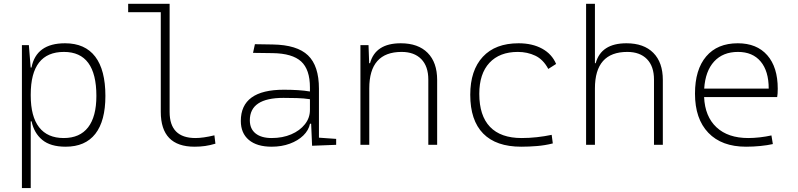

<svg xmlns="http://www.w3.org/2000/svg" viewBox="-20 -752 4142 997"><path d="M93.8 224.6V-517.6H129.9L139.2 -401.4H143.6Q168 -527.3 317.9 -527.3Q421.4 -527.3 474.4 -458Q527.3 -388.7 527.3 -253.9Q527.3 -124 475.1 -57.1Q422.9 9.8 320.8 9.8Q242.2 9.8 199.5 -25.6Q156.7 -61 144 -122.1H139.6V224.6ZM139.6 -255.9Q139.6 -147 183.1 -91.1Q226.6 -35.2 311 -35.2Q394.5 -35.2 437.5 -90.8Q480.5 -146.5 480.5 -253.9Q480.5 -482.4 312 -482.4Q139.6 -482.4 139.6 -261.2Z M990.2 9.8Q814.9 9.8 814.9 -170.9V-688.5H645.5V-732.4H860.8V-170.9Q860.8 -35.2 995.1 -35.2Q1034.7 -35.2 1093.3 -49.3L1098.6 -5.9Q1070.8 2.4 1045.2 6.1Q1019.5 9.8 990.2 9.8Z M1600.6 4.9 1595.7 -109.4H1589.8Q1582.5 -75.2 1554.9 -48.3Q1527.3 -21.5 1484.9 -5.9Q1442.4 9.8 1390.6 9.8Q1314 9.8 1272.2 -25.4Q1230.5 -60.5 1230.5 -124Q1230.5 -286.1 1454.1 -286.1Q1492.2 -286.1 1527.1 -283.9Q1562 -281.7 1589.4 -276.9V-297.9Q1589.4 -391.1 1543.7 -432.9Q1498 -474.6 1396.5 -476.1L1293.9 -477.5L1303.7 -522.5L1396.5 -521Q1522.5 -519 1579.3 -464.6Q1636.2 -410.2 1636.2 -291.5V-37.1L1725.6 -30.8V0ZM1589.4 -236.8Q1558.6 -241.7 1521.7 -242.7Q1484.9 -243.7 1451.7 -243.7Q1277.3 -243.7 1277.3 -127.4Q1277.3 -83 1307.1 -59.1Q1336.9 -35.2 1390.6 -35.2Q1447.3 -35.2 1492.2 -54.4Q1537.1 -73.7 1563.2 -106.7Q1589.4 -139.6 1589.4 -181.2Z M2204.1 0V-338.9Q2204.1 -407.7 2167.5 -445.1Q2130.9 -482.4 2065.4 -482.4Q1897.5 -482.4 1897.5 -293V0H1851.6V-517.6H1893.6L1897 -423.8H1901.4Q1929.7 -527.3 2061 -527.3Q2151.4 -527.3 2200.7 -477.5Q2250 -427.7 2250 -336.9V0Z M2686.5 9.8Q2556.2 9.8 2489 -58.6Q2421.9 -127 2421.9 -259.8Q2421.9 -386.7 2487.1 -457Q2552.2 -527.3 2672.9 -527.3Q2744.1 -527.3 2795.2 -499.3Q2846.2 -471.2 2867.7 -419.9L2827.1 -394Q2800.8 -443.4 2759.5 -462.9Q2718.3 -482.4 2668.9 -482.4Q2574.2 -482.4 2521.5 -425.8Q2468.8 -369.1 2468.8 -264.6Q2468.8 -151.4 2524.4 -93.3Q2580.1 -35.2 2688.5 -35.2Q2728.5 -35.2 2767.8 -39.6Q2807.1 -43.9 2844.7 -51.8L2850.6 -7.3Q2810.5 2.9 2768.8 6.3Q2727.1 9.8 2686.5 9.8Z M3376 0V-338.9Q3376 -407.7 3339.4 -445.1Q3302.7 -482.4 3237.3 -482.4Q3069.3 -482.4 3069.3 -293V0H3023.4V-732.4H3069.3V-423.8H3073.2Q3101.6 -527.3 3232.9 -527.3Q3323.2 -527.3 3372.6 -477.5Q3421.9 -427.7 3421.9 -336.9V0Z M3854 9.8Q3727.5 9.8 3658.2 -62.5Q3588.9 -134.8 3588.9 -265.6Q3588.9 -390.6 3647 -459Q3705.1 -527.3 3811 -527.3Q3909.7 -527.3 3964.1 -465.3Q4018.6 -403.3 4018.6 -291Q4018.6 -263.7 4015.6 -248H3636.2Q3640.6 -147 3700.4 -91.1Q3760.3 -35.2 3865.7 -35.2Q3893.1 -35.2 3925.3 -38.8Q3957.5 -42.5 3985.8 -48.8L3993.2 -3.9Q3965.3 2.4 3928.5 6.1Q3891.6 9.8 3854 9.8ZM3636.7 -292H3971.7Q3971.7 -382.8 3929.9 -432.6Q3888.2 -482.4 3812 -482.4Q3733.9 -482.4 3688.2 -432.6Q3642.6 -382.8 3636.7 -292Z"/></svg>

Font: Cascadia Code ExtraLight
Style: Regular
Weight: 200
Monospace: yes
Designer: Aaron Bell
Foundry: Saja Typeworks
Version: Version 2407.024; ttfautohint (v1.8.4)